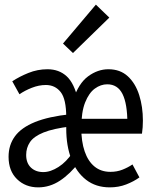

<svg xmlns="http://www.w3.org/2000/svg" viewBox="-20 -797 640 829"><path d="M145 12Q90 12 53.5 -23.5Q17 -59 17 -120Q17 -171 44.5 -208.5Q72 -246 131 -270Q190 -294 285 -304V-251Q210 -242 168 -225Q126 -208 109.5 -183.5Q93 -159 93 -128Q93 -93 113.5 -73.5Q134 -54 167 -54Q198 -54 232.5 -76Q267 -98 294 -139L322 -97Q283 -46 239 -17Q195 12 145 12ZM454 12Q394 12 352 -20.5Q310 -53 288 -110Q266 -167 266 -242V-291Q266 -369 242 -399.5Q218 -430 178 -430Q148 -430 117.5 -418Q87 -406 64 -390L33 -446Q63 -466 102.5 -482Q142 -498 185 -498Q235 -498 268 -467.5Q301 -437 317 -366H296Q319 -437 360.5 -467.5Q402 -498 448 -498Q499 -498 532 -467.5Q565 -437 581 -386.5Q597 -336 597 -276Q597 -262 596 -247.5Q595 -233 593 -220H308V-284H545L530 -264Q530 -349 509 -391Q488 -433 443 -433Q415 -433 389.5 -414.5Q364 -396 347.5 -354.5Q331 -313 331 -244Q331 -186 345.5 -143.5Q360 -101 388 -78Q416 -55 457 -55Q485 -55 509 -64.5Q533 -74 552 -87L582 -31Q557 -13 524.5 -0.5Q492 12 454 12ZM295 -568 252 -609 394 -777 452 -721Z"/></svg>

Font: Source Code Pro
Style: Regular
Weight: 400
Monospace: yes
Designer: Paul D. Hunt, Teo Tuominen
Foundry: Adobe Systems Incorporated
Version: Version 1.018;hotconv 1.0.116;makeotfexe 2.5.65601